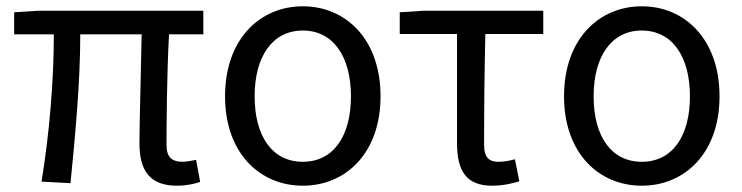

<svg xmlns="http://www.w3.org/2000/svg" viewBox="-20 -577 2357 610"><path d="M542 13C573 13 598 7 616 1L603 -69C583 -65 569 -63 560 -63C526 -63 509 -78 509 -116C509 -169 510 -344 517 -468H626V-543H103L25 -538V-468H151C151 -321 137 -153 112 0L204 5C219 -147 235 -315 235 -468H430C428 -348 423 -179 423 -122C423 -35 456 13 542 13Z M942 13C1078 13 1189 -90 1189 -271C1189 -453 1078 -557 942 -557C806 -557 695 -453 695 -271C695 -90 806 13 942 13ZM942 -63C845 -63 789 -144 789 -271C789 -397 845 -480 942 -480C1039 -480 1095 -397 1095 -271C1095 -144 1039 -63 942 -63Z M1543 13C1577 13 1608 6 1630 -1L1616 -71C1598 -66 1581 -63 1563 -63C1533 -63 1518 -78 1518 -116C1518 -226 1519 -346 1522 -469H1706V-543H1327L1250 -538V-469H1432V-122C1432 -35 1461 13 1543 13Z M2019 13C2155 13 2266 -90 2266 -271C2266 -453 2155 -557 2019 -557C1883 -557 1772 -453 1772 -271C1772 -90 1883 13 2019 13ZM2019 -63C1922 -63 1866 -144 1866 -271C1866 -397 1922 -480 2019 -480C2116 -480 2172 -397 2172 -271C2172 -144 2116 -63 2019 -63Z"/></svg>

Font: Source Han Sans JP
Style: Regular
Weight: 400
Designer: Ryoko NISHIZUKA 西塚涼子 (kana, bopomofo & ideographs); Paul D. Hunt (Latin, Greek & Cyrillic); Sandoll Communications 산돌커뮤니
Foundry: Adobe
Version: Version 2.004;hotconv 1.0.118;makeotfexe 2.5.65603